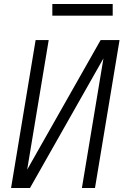

<svg xmlns="http://www.w3.org/2000/svg" viewBox="-20 -934 640 954"><path d="M35 0 157 -735H222L115 -91L480 -735H574L452 0H387L494 -644L129 0ZM240 -856V-914H540V-856Z"/></svg>

Font: Iosevka Curly Light Extended
Style: Italic
Weight: 300
Width: 7
Italic angle: -9°
Monospace: yes
Designer: Belleve Invis
Foundry: Belleve Invis
Version: Version 11.1.0; ttfautohint (v1.8.3)